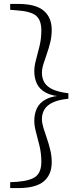

<svg xmlns="http://www.w3.org/2000/svg" viewBox="-20 -789 412 980"><path d="M329 -313V-285Q279 -280 249.5 -266Q220 -252 207 -230.5Q194 -209 194 -181Q194 -162 201.5 -137Q209 -112 219 -83.5Q229 -55 236.5 -24Q244 7 244 39Q244 103 203 137Q162 171 73 171H32V141L68 139Q139 133 165 110Q191 87 191 37Q191 -5 182 -43Q173 -81 164 -113.5Q155 -146 155 -173Q155 -208 168.5 -236.5Q182 -265 215 -282.5Q248 -300 305 -302V-296Q248 -298 215 -315.5Q182 -333 168.5 -361.5Q155 -390 155 -425Q155 -452 164 -484.5Q173 -517 182 -554.5Q191 -592 191 -634Q191 -685 165 -708Q139 -731 68 -736L32 -739V-769H73Q162 -769 203 -734.5Q244 -700 244 -636Q244 -604 236.5 -573Q229 -542 219 -514Q209 -486 201.5 -461.5Q194 -437 194 -417Q194 -389 207 -367.5Q220 -346 249.5 -332.5Q279 -319 329 -313Z"/></svg>

Font: Noto Serif KR ExtraLight ExtraLight
Style: Regular
Weight: 250
Version: Version 2.003-H1;hotconv 1.1.1;makeotfexe 2.6.0